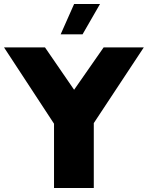

<svg xmlns="http://www.w3.org/2000/svg" viewBox="-32 -936 736 956"><path d="M237 -320 -12 -700H192L337 -489L484 -700H684L435 -323V0H237ZM337 -916H466L379 -765H270Z"/></svg>

Font: Chess Sans ExtraBold
Style: Regular
Weight: 800
Designer: Wolf Bōese
Foundry: Wolf Bōese
Version: Version 7.223